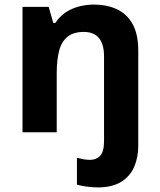

<svg xmlns="http://www.w3.org/2000/svg" viewBox="-20 -576 697 836"><path d="M405 240Q382 240 357 236.5Q332 233 315 228V111Q330 115 343.5 117.5Q357 120 373 120Q398 120 415.5 103Q433 86 433 37V-330Q433 -383 411 -410Q389 -437 345 -437Q300 -437 274 -416Q248 -395 237.5 -355Q227 -315 227 -257V0H78V-546H192L212 -476H221Q239 -504 265 -521.5Q291 -539 323 -547.5Q355 -556 388 -556Q447 -556 490.5 -535Q534 -514 558 -470Q582 -426 582 -356V59Q582 109 564.5 150Q547 191 508 215.5Q469 240 405 240Z"/></svg>

Font: Noto Sans Devanagari
Style: Bold
Weight: 700
Version: Version 2.003